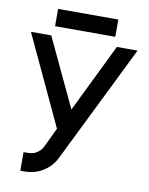

<svg xmlns="http://www.w3.org/2000/svg" viewBox="-93 -907 763 986"><g transform="rotate(10 288.5 -414.0)"><path d="M12 -700 230 -233 182 -132Q171 -110 150 -97Q131 -85 104 -85H82V12H104Q158 12 201 -15Q244 -42 267 -89L568 -700H460L286 -343L118 -700ZM129 -750H443V-840H129Z"/></g></svg>

Font: Unageo
Style: Medium
Weight: 500
Designer: Richard Sepsi
Foundry: Richard Sepsi
Version: Version 2.000